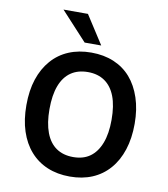

<svg xmlns="http://www.w3.org/2000/svg" viewBox="-99 -1014 965 1106"><g transform="rotate(10 383.5 -460.5)"><path d="M384 10Q311 10 252.5 -14.5Q194 -39 152.5 -86Q111 -133 89 -200Q67 -267 67 -352Q67 -438 89 -504.5Q111 -571 152.5 -618.5Q194 -666 252.5 -690.5Q311 -715 384 -715Q457 -715 515.5 -690.5Q574 -666 614.5 -619.5Q655 -573 677.5 -505.5Q700 -438 700 -354Q700 -269 678 -201.5Q656 -134 614.5 -86.5Q573 -39 515 -14.5Q457 10 384 10ZM384 -104Q443 -104 482.5 -132.5Q522 -161 543.5 -216.5Q565 -272 565 -353Q565 -436 544 -490.5Q523 -545 482.5 -573Q442 -601 384 -601Q325 -601 284.5 -573Q244 -545 223 -490Q202 -435 202 -352Q202 -271 223 -215.5Q244 -160 284.5 -132Q325 -104 384 -104ZM335 -765 182 -931H325L432 -765Z"/></g></svg>

Font: Nunito Sans 7pt SemiCondensed
Style: Bold
Weight: 700
Width: 4
Designer: Vernon Adams
Foundry: Vernon Adams
Version: Version 3.101;gftools[0.9.27]